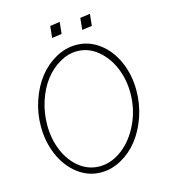

<svg xmlns="http://www.w3.org/2000/svg" viewBox="-120 -917 890 1013"><g transform="rotate(-15 325.0 -410.0)"><path d="M300.8 -821.8 247.1 -814 240.2 -750 293.9 -757.8ZM465.8 -821.8 411.1 -814 404.8 -750 459 -757.8ZM308.1 2Q365.2 2 418.9 -27.8Q472.7 -57.6 511.7 -107.4Q550.8 -157.2 574.5 -225.8Q598.1 -294.4 598.1 -368.2Q598.1 -453.6 566.7 -525.4Q535.2 -597.2 478.3 -639.6Q421.4 -682.1 352.1 -682.1Q294.4 -682.1 241 -652.6Q187.5 -623 148.4 -573.7Q109.4 -524.4 85.7 -456.1Q62 -387.7 62 -314Q62 -229.5 93.3 -157.2Q124.5 -85 181.4 -41.5Q238.3 2 308.1 2ZM348.1 -648.9Q410.2 -648.9 460.4 -607.4Q510.7 -565.9 537.4 -501.2Q564 -436.5 564 -363.8Q564 -275.4 527.6 -198Q491.2 -120.6 432.1 -75.7Q373 -30.8 308.1 -30.8Q248 -30.8 199.2 -69.1Q150.4 -107.4 123.3 -171.6Q96.2 -235.8 96.2 -312Q96.2 -380.9 117.2 -443.8Q138.2 -506.8 172.9 -551.3Q207.5 -595.7 253.7 -622.3Q299.8 -648.9 348.1 -648.9Z"/></g></svg>

Font: Comic Neue Angular Light
Style: Regular
Weight: 300
Designer: Craig Rozynski
Foundry: Craig Rozynski
Version: Version 2.003